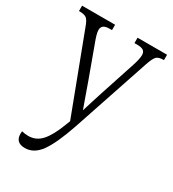

<svg xmlns="http://www.w3.org/2000/svg" viewBox="-189 -639 893 992"><g transform="rotate(30 257.5 -143.5)"><path d="M116 249Q60 249 60 196Q60 188 61 181Q82 186 100 186Q147 186 179 150Q211 114 239 40L250 12L74 -453Q63 -484 50.5 -494Q38 -504 8 -504H5V-536H202V-504H190Q162 -504 151.5 -495Q141 -486 141 -470Q141 -458 146 -440.5Q151 -423 158 -405L227 -216Q241 -177 253.5 -141.5Q266 -106 279 -70Q289 -104 299.5 -136Q310 -168 321 -203L387 -404Q393 -422 397 -439.5Q401 -457 401 -469Q401 -487 390 -495.5Q379 -504 350 -504H336V-536H512V-504H510Q480 -504 468 -491.5Q456 -479 443 -441L288 21Q247 141 208.5 195Q170 249 116 249Z"/></g></svg>

Font: Noto Serif SemiCondensed Light
Style: Regular
Weight: 300
Width: 4
Designer: Monotype Design Team
Foundry: Monotype Imaging Inc.
Version: Version 2.013